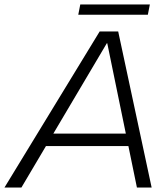

<svg xmlns="http://www.w3.org/2000/svg" viewBox="-62 -841 754 861"><path d="M-42 0 385 -700H468L618 0H552L419 -647H417L34 0ZM113 -186 124 -242H543L531 -186ZM289 -775 298 -821H610L601 -775Z"/></svg>

Font: REM ExtraLight
Style: Italic
Weight: 250
Italic angle: -11°
Designer: Octavio Pardo
Foundry: Ashler Design
Version: Version 1.005;gftools[0.9.28]